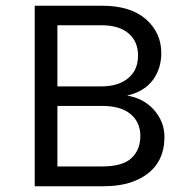

<svg xmlns="http://www.w3.org/2000/svg" viewBox="-20 -649 662 669"><path d="M101 -629H336Q435 -629 488.5 -582Q542 -535 542 -464Q542 -410 512.5 -370Q483 -330 423 -316Q482 -306 517.5 -265Q553 -224 553 -172Q553 -56 440 -15Q398 0 337 0H101ZM335 -69Q407 -69 438 -98Q469 -127 469 -175Q469 -223 435 -251.5Q401 -280 335 -280H180V-69ZM180 -348H334Q392 -348 426.5 -376.5Q461 -405 461 -455Q461 -505 427.5 -533Q394 -561 334 -561H180Z"/></svg>

Font: Karla
Style: Regular
Weight: 400
Designer: Jonathan Pinhorn
Version: Version 1.000